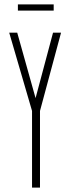

<svg xmlns="http://www.w3.org/2000/svg" viewBox="-20 -849 318 869"><path d="M125 0V-347L22 -700V-701H58L141 -405L220 -701H256V-700L161 -347V0ZM61 -801V-829H223V-801Z"/></svg>

Font: Foldit Thin ExtraLight
Style: Regular
Weight: 250
Version: Version 1.003